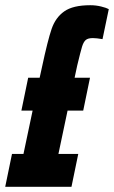

<svg xmlns="http://www.w3.org/2000/svg" viewBox="-33 -716 437 736"><path d="M384 -681 360 -566Q336 -570 323 -570Q304 -570 295.5 -562.5Q287 -555 281.5 -537Q276 -519 263 -465L253 -418H312L286 -292H226L191 -126H267L241 0H-13L13 -126H57L92 -292H49L75 -418H119L128 -459Q150 -562 165 -605.5Q180 -649 213.5 -672.5Q247 -696 313 -696Q335 -696 355 -691Q375 -686 384 -681Z"/></svg>

Font: Saira Ultra Condensed Black
Style: Italic
Weight: 900
Width: 1
Italic angle: -12°
Designer: Hector Gatti with collaboration of the Omnibus-Type team
Foundry: Omnibus-Type
Version: Version 1.001; ttfautohint (v1.8)